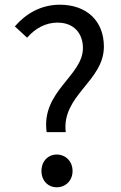

<svg xmlns="http://www.w3.org/2000/svg" viewBox="-20 -782 514 815"><path d="M178 -221H259C241 -378 421 -437 421 -584C421 -694 347 -762 234 -762C153 -762 89 -723 43 -670L95 -622C130 -662 174 -686 224 -686C296 -686 332 -638 332 -578C332 -459 154 -395 178 -221ZM221 13C258 13 288 -15 288 -56C288 -98 258 -126 221 -126C184 -126 156 -98 156 -56C156 -15 184 13 221 13Z"/></svg>

Font: Noto Sans HK
Style: Regular
Weight: 400
Designer: Ryoko NISHIZUKA 西塚涼子 (kana, bopomofo & ideographs); Paul D. Hunt (Latin, Greek & Cyrillic); Sandoll Communications 산돌커뮤니
Foundry: Adobe
Version: Version 2.004;hotconv 1.0.118;makeotfexe 2.5.65603